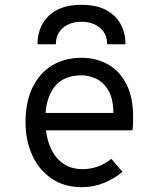

<svg xmlns="http://www.w3.org/2000/svg" viewBox="-20 -762 656 794"><path d="M318.5 12Q245 12 192.8 -24Q140.5 -60 113 -121Q85.5 -182 85.5 -256Q85.5 -340.5 114.5 -400.2Q143.5 -460 195.8 -491.5Q248 -523 318.5 -523Q376 -523 424.2 -497Q472.5 -471 501.5 -416.8Q530.5 -362.5 530.5 -277.5Q530.5 -268 530.2 -254.2Q530 -240.5 528 -223H149.5V-295H449Q448 -356 427.2 -389.8Q406.5 -423.5 376.5 -437Q346.5 -450.5 318.5 -450.5Q240.5 -450.5 204 -401.2Q167.5 -352 167.5 -269.5Q167.5 -173.5 208 -118Q248.5 -62.5 321 -62.5Q351.5 -62.5 381.5 -72.2Q411.5 -82 440.5 -105L486.5 -51.5Q454.5 -24 411.2 -6Q368 12 318.5 12ZM135 -579Q135 -623.5 154.2 -660.5Q173.5 -697.5 213.8 -719.8Q254 -742 317 -742Q380 -742 420.2 -719.8Q460.5 -697.5 479.8 -660.5Q499 -623.5 499 -579H423Q423 -622 393.2 -647Q363.5 -672 317 -672Q270.5 -672 240.8 -647Q211 -622 211 -579Z"/></svg>

Font: Overpass Mono
Style: Regular
Weight: 400
Designer: Delve Withrington, Dave Bailey
Foundry: Delve Fonts LLC
Version: Version 4.000